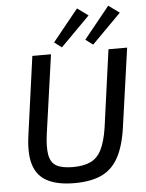

<svg xmlns="http://www.w3.org/2000/svg" viewBox="-61 -973 789 1035"><g transform="rotate(-5 333.5 -455.5)"><path d="M646 -690 586 -265Q572 -164 538.5 -102.5Q505 -41 447 -14Q389 13 300 13Q211 13 155.5 -15Q100 -43 80 -105Q60 -167 75 -269L133 -690H234L174 -265Q164 -193 172 -150.5Q180 -108 210.5 -91Q241 -74 299 -74Q358 -74 395.5 -92Q433 -110 454.5 -153.5Q476 -197 487 -269L545 -690ZM395 -924 454 -881 296 -722 256 -752ZM564 -924 623 -881 465 -722 425 -752Z"/></g></svg>

Font: Exo 2 Medium
Style: Italic
Weight: 500
Italic angle: -8°
Designer: Natanael Gama
Foundry: Natanael Gama
Version: Version 2.010